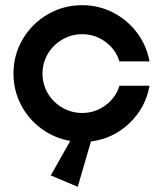

<svg xmlns="http://www.w3.org/2000/svg" viewBox="-20 -541 629 741"><path d="M176 136 251 3Q189 -8 139 -45Q89 -82 60.5 -137.5Q32 -193 32 -257Q32 -329 67.5 -389.5Q103 -450 164 -485.5Q225 -521 297 -521Q361 -521 416.5 -492.5Q472 -464 509 -414.5Q546 -365 557 -304H441Q427 -350 387 -379.5Q347 -409 297 -409Q256 -409 220.5 -388.5Q185 -368 164.5 -333Q144 -298 144 -257Q144 -216 164.5 -181Q185 -146 220.5 -125.5Q256 -105 297 -105Q347 -105 387 -134.5Q427 -164 441 -210H557Q542 -125 479.5 -65.5Q417 -6 331 5L280 180Z"/></svg>

Font: Lineal Medium
Style: Regular
Weight: 600
Designer: Created by Frank Adebiaye with contributions from Anton Moglia & Ariel Martín Pérez
Created by Frank ADEBIAYE with FontF
Foundry: Velvetyne Type Foundry
Version: Version 2.000